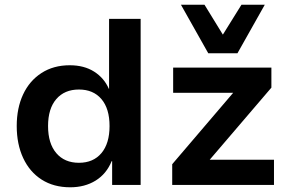

<svg xmlns="http://www.w3.org/2000/svg" viewBox="-20 -785 1223 815"><path d="M278 10Q208 10 157 -22.5Q106 -55 78.5 -114Q51 -173 51 -250Q51 -326 78 -384Q105 -442 156 -475Q207 -508 276 -508Q337 -508 379.5 -481Q422 -454 442 -408H443V-705H577V0H456V-101H454Q432 -47 386 -18.5Q340 10 278 10ZM315 -94Q376 -94 410.5 -135Q445 -176 445 -250Q445 -324 410.5 -364.5Q376 -405 315 -405Q254 -405 219 -364.5Q184 -324 184 -250Q184 -176 219 -135Q254 -94 315 -94ZM711 0V-88L1003 -430L1007 -391H715V-498H1132V-413L836 -67L834 -107H1143V0ZM864 -559 748 -765H848L926 -638L1005 -765H1104L988 -559Z"/></svg>

Font: Nunito Sans 8pt
Style: Bold
Weight: 700
Version: Version 3.101;gftools[0.9.27]